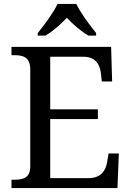

<svg xmlns="http://www.w3.org/2000/svg" viewBox="-20 -951 663 971"><path d="M171 -784V-771H210C248 -793 288 -829 318 -861C348 -829 389 -793 427 -771H466V-784C435 -822 387 -886 366 -931H271C250 -886 202 -822 171 -784ZM38 0H574L581 -175H529L522 -132C515 -88 490 -50 427 -50H234V-349H475V-398H234V-664H402C462 -664 485 -626 490 -582L495 -539H547L542 -714H38V-672H51C96 -672 133 -663 133 -600V-109C133 -50 95 -42 51 -42H38Z"/></svg>

Font: Noto Serif Balinese
Style: Regular
Weight: 400
Designer: Monotype Design Team
Foundry: Monotype Imaging Inc.
Version: Version 2.005